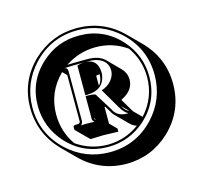

<svg xmlns="http://www.w3.org/2000/svg" viewBox="-93 -691 875 827"><g transform="rotate(-15 344.5 -277.5)"><path d="M479.5 -315.4Q479.5 -268.6 427.2 -241.7Q422.9 -239.7 422.4 -239.3L458 -179.2L492.2 -145Q554.7 -213.9 555.2 -306.2Q554.7 -382.8 511.2 -443.8Q449.2 -487.3 373.5 -487.3Q297.9 -486.8 237.3 -445.3Q272.9 -446.8 328.1 -446.8Q377.4 -446.3 402.8 -421.9L459 -365.2Q479 -344.2 479.5 -315.4ZM373.5 32.7Q255.9 31.7 173.3 -50.3L116.7 -106.9Q34.7 -190.4 34.2 -306.2Q34.2 -426.3 120.6 -509.3Q203.6 -587.4 316.9 -587.9Q434.1 -586.9 516.6 -505.4L573.2 -448.7Q655.3 -365.7 655.8 -249.5Q655.8 -128.9 568.8 -45.4Q486.3 32.2 373.5 32.7ZM224.1 -420.9Q223.1 -422.4 222.7 -423.3L221.2 -423.8ZM225.1 -402.8 207 -420.9Q134.8 -350.1 134.8 -249.5Q135.3 -173.3 178.2 -111.8Q240.7 -68.4 316.9 -67.9Q395 -68.4 458 -114.3Q442.4 -120.1 431.6 -129.9L375 -186.5Q367.2 -194.8 362.8 -204.1L348.1 -228.5Q346.2 -228.5 344.7 -228.5V-154.3L374.5 -124.5V-110.4Q374 -110.4 306.6 -112.3L250.5 -110.4L193.8 -167V-181.2Q195.8 -186.5 205.1 -187H216.8Q224.1 -189.5 225.1 -194.8ZM294.9 -187 288.1 -193.8Q288.6 -189.5 289.1 -188.5Q291.5 -187 294.9 -187ZM443.4 -184.6 414.1 -213.9Q421.9 -200.7 428.7 -193.8Q436 -187 443.4 -184.6ZM344.7 -323.2Q360.4 -339.4 360.8 -370.1Q349.1 -369.1 344.7 -367.7ZM316.9 -554.2Q426.3 -554.2 500 -473.6Q564.5 -401.9 564.9 -306.2Q564.9 -196.8 484.4 -123Q412.6 -58.6 316.9 -58.1Q206.5 -58.1 132.8 -139.2Q68.8 -210.9 67.9 -306.2Q67.9 -416 148.9 -489.3Q219.7 -554.2 316.9 -554.2ZM316.9 -34.2Q434.1 -34.2 514.6 -119.1Q588.4 -198.2 588.9 -306.2Q588.9 -423.3 503.9 -503.9Q424.8 -577.6 316.9 -578.1Q199.7 -578.1 119.1 -493.7Q44.4 -414.1 43.9 -306.2Q43.9 -189.9 128.4 -109.4Q208 -34.7 316.9 -34.2ZM371.1 -372.1Q364.3 -300.8 288.1 -298.8H277.8V-430.7L284.2 -433.1Q294.4 -436.5 315.9 -437Q370.1 -435.5 371.1 -372.1ZM413.1 -372.1Q413.1 -417 367.2 -431.6Q350.6 -437 328.1 -437Q242.7 -437 205.6 -433.1Q206.5 -433.1 210.4 -433.6Q217.8 -434.1 220.2 -434.1H220.7Q235.8 -434.1 234.9 -413.6V-194.8Q233.4 -182.6 225.1 -178.2L250 -179.2Q259.8 -179.2 287.1 -178.2Q278.3 -183.1 277.8 -193.8V-294.9H288.1Q311.5 -294.4 319.3 -291L321.8 -289.6L372.1 -208.5V-208Q388.2 -176.3 431.2 -175.8Q434.6 -175.8 436.5 -176.3Q419.4 -185.1 405.3 -209L351.6 -300.8L362.3 -305.2Q390.1 -316.4 404.8 -342.3Q412.6 -357.4 413.1 -372.1Z"/></g></svg>

Font: Linux Biolinum Shadow O
Style: Bold
Weight: 700
Designer: Philipp H. Poll
Foundry: Philipp H. Poll
Version: Version 0.9.2